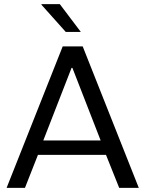

<svg xmlns="http://www.w3.org/2000/svg" viewBox="-20 -911 705 931"><path d="M12 0 284 -686H381L653 0H558L494 -160H164L101 0ZM190 -230H468L331 -582H327ZM299 -756 181 -888V-891H270L372 -756Z"/></svg>

Font: Chivo Medium Light
Style: Regular
Weight: 300
Version: Version 2.002